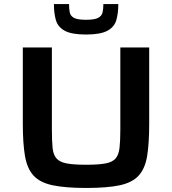

<svg xmlns="http://www.w3.org/2000/svg" viewBox="-20 -923 853 951"><path d="M407 8Q303 8 240 -5.5Q177 -19 145.5 -54Q114 -89 103.5 -151.5Q93 -214 93 -311V-688H237V-280Q237 -224 240.5 -190Q244 -156 260 -138Q276 -120 310.5 -113.5Q345 -107 407 -107Q468 -107 502.5 -113.5Q537 -120 552.5 -138Q568 -156 572 -190Q576 -224 576 -280V-688H719V-311Q719 -214 709 -151.5Q699 -89 667.5 -54Q636 -19 574 -5.5Q512 8 407 8ZM406 -752Q334 -752 300 -771Q266 -790 256.5 -824.5Q247 -859 247 -903H322Q322 -879 325.5 -861.5Q329 -844 346.5 -834.5Q364 -825 406 -825Q448 -825 466 -834.5Q484 -844 488 -861.5Q492 -879 492 -903H566Q566 -859 556.5 -824.5Q547 -790 512.5 -771Q478 -752 406 -752Z"/></svg>

Font: Saira Expanded SemiBold
Style: Regular
Weight: 600
Width: 7
Designer: Hector Gatti with collaboration of the Omnibus-Type team
Foundry: Omnibus-Type
Version: Version 1.100; ttfautohint (v1.8.3)